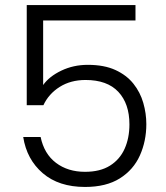

<svg xmlns="http://www.w3.org/2000/svg" viewBox="-20 -738 657 761"><path d="M517 -718V-657H151V-401Q175 -435 223 -458Q271 -481 328 -481Q393 -481 437.5 -460.5Q482 -440 509 -406Q536 -372 548 -330Q560 -288 560 -246Q560 -179 534.5 -122Q509 -65 455 -31Q401 3 317 3Q213 3 149.5 -51.5Q86 -106 72 -195H141Q155 -128 202 -92.5Q249 -57 317 -57Q377 -57 416 -81.5Q455 -106 474 -148.5Q493 -191 493 -245Q493 -327 449 -374Q405 -421 319 -421Q260 -421 216.5 -393.5Q173 -366 152 -321H86V-718Z"/></svg>

Font: Poppins Light
Style: Regular
Weight: 300
Designer: Ninad Kale (Devanagari), Jonny Pinhorn (Latin)
Version: Version 5.002